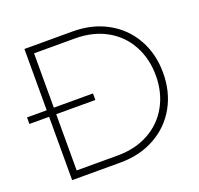

<svg xmlns="http://www.w3.org/2000/svg" viewBox="-133 -924 1107 1070"><g transform="rotate(-20 420.0 -389.0)"><path d="M798.9 -388.9Q798.9 -276.7 749.4 -188.3Q700 -100 610 -50Q520 0 404.4 0H117.8V-375.6H1.1V-414.4H117.8V-777.8H404.4Q520 -777.8 610 -727.8Q700 -677.8 749.4 -589.4Q798.9 -501.1 798.9 -388.9ZM755.6 -388.9Q755.6 -488.9 712.2 -568.3Q668.9 -647.8 588.9 -692.2Q508.9 -736.7 402.2 -736.7H160V-414.4H392.2V-375.6H160V-42.2H402.2Q508.9 -42.2 588.9 -86.7Q668.9 -131.1 712.2 -210Q755.6 -288.9 755.6 -388.9Z"/></g></svg>

Font: Paperlogy 2 ExtraLight
Style: Regular
Weight: 250
Designer: redesigned by Lee Juim, glyphs from Gmarket Sans & Montserrat
Foundry: PT&
Version: Version 1.001